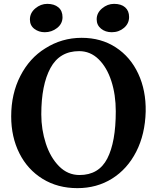

<svg xmlns="http://www.w3.org/2000/svg" viewBox="-20 -961 810 995"><path d="M38 0ZM735 -383Q732 -265 686 -175Q640 -85 561 -35.5Q482 14 381 14Q279 14 201 -34Q123 -82 80.5 -166.5Q38 -251 38 -358Q38 -475 85.5 -567.5Q133 -660 214 -710Q300 -765 403 -765Q504 -765 580 -715.5Q656 -666 696.5 -579Q737 -492 735 -383ZM194 -368Q194 -290 217.5 -217.5Q241 -145 286 -99.5Q331 -54 392 -54Q492 -54 536 -139.5Q580 -225 580 -384Q580 -470 557 -541Q534 -612 491 -654Q448 -696 390 -696Q289 -696 241.5 -608.5Q194 -521 194 -368ZM304 -872Q304 -838 276 -816Q248 -794 212 -794Q181 -794 158 -811.5Q135 -829 135 -860Q135 -894 163 -917.5Q191 -941 225 -941Q261 -941 282.5 -923Q304 -905 304 -872ZM649 -873Q649 -839 622.5 -816.5Q596 -794 559 -794Q526 -794 503.5 -812.5Q481 -831 481 -861Q481 -894 509 -917.5Q537 -941 571 -941Q608 -941 628.5 -923Q649 -905 649 -873Z"/></svg>

Font: Martel ExtraBold
Style: Regular
Weight: 800
Designer: Dan Reynolds
Foundry: Dan Reynolds
Version: Version 1.001; ttfautohint (v1.1) -l 5 -r 5 -G 72 -x 0 -D la